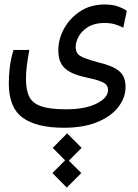

<svg xmlns="http://www.w3.org/2000/svg" viewBox="-20 -412 626 873"><path d="M270.5 168.9Q145.5 168.9 82.8 122.8Q20 76.7 20 -32.7Q20 -70.3 24.7 -107.7Q29.3 -145 41.5 -185.1H113.3Q106 -143.6 102.1 -114.5Q98.1 -85.4 98.1 -52.2Q98.1 -2 113.3 28.1Q128.4 58.1 168 71.5Q207.5 85 280.3 85Q367.7 85 419.4 58.8Q471.2 32.7 471.2 -2.4Q471.2 -16.1 464.1 -25.4Q457 -34.7 436.3 -42.7Q415.5 -50.8 373.5 -59.6Q304.2 -74.2 274.7 -101.8Q245.1 -129.4 245.1 -182.6Q245.1 -233.9 271.2 -281.7Q297.4 -329.6 344.7 -360.6Q392.1 -391.6 456.5 -391.6Q489.7 -391.6 513.9 -383.5Q538.1 -375.5 556.6 -362.8L540.5 -286.1Q522 -295.9 501.5 -301.8Q481 -307.6 454.6 -307.6Q410.6 -307.6 381.6 -290Q352.5 -272.5 338.4 -247.3Q324.2 -222.2 324.2 -198.2Q324.2 -180.2 332.5 -168.7Q340.8 -157.2 363.8 -148.2Q386.7 -139.2 430.7 -127.4Q481.9 -114.7 507.6 -98.9Q533.2 -83 542 -63Q550.8 -43 550.8 -16.6Q550.8 32.7 517.6 75.2Q484.4 117.7 421.9 143.3Q359.4 168.9 270.5 168.9ZM283.7 440.9 218.3 375 275.9 316.9 219.7 260.3 285.2 194.3 351.1 260.3 293 318.4 349.6 375Z"/></svg>

Font: Cascadia Code NF SemiLight
Style: Regular
Weight: 350
Monospace: yes
Designer: Aaron Bell
Foundry: Saja Typeworks
Version: Version 2404.023; ttfautohint (v1.8.4)